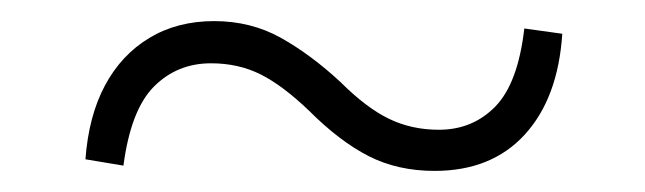

<svg xmlns="http://www.w3.org/2000/svg" viewBox="-20 -462 611 182"><path d="M303 -384Q327 -360 348.5 -349.5Q370 -339 396 -339Q428 -339 449.5 -361Q471 -383 477 -435L513 -430Q509 -369 477.5 -334.5Q446 -300 392 -300Q357 -300 329.5 -314Q302 -328 273 -357Q248 -381 227 -391.5Q206 -402 180 -402Q148 -402 126 -380Q104 -358 97 -305L61 -311Q64 -352 79.5 -381Q95 -410 121.5 -426Q148 -442 183 -442Q218 -442 246.5 -426Q275 -410 303 -384Z"/></svg>

Font: Noto Serif JP
Style: Regular
Weight: 200
Designer: Ryoko NISHIZUKA 西塚涼子 (kana & ideographs); Frank Grießhammer (Latin, Greek & Cyrillic); Wenlong ZHANG 张文龙 (bopomofo); San
Foundry: Adobe
Version: Version 2.001;hotconv 1.1.0;makeotfexe 2.6.0